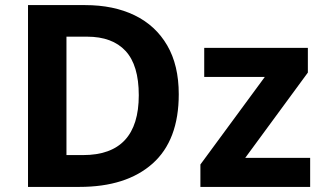

<svg xmlns="http://www.w3.org/2000/svg" viewBox="-20 -734 1268 754"><path d="M682 -364Q682 -183 579 -91.5Q476 0 292 0H90V-714H314Q426 -714 508.5 -674Q591 -634 636.5 -556Q682 -478 682 -364ZM525 -360Q525 -478 473 -534Q421 -590 322 -590H241V-125H306Q525 -125 525 -360ZM1198 0H767V-88L1020 -432H782V-546H1189V-449L943 -114H1198Z"/></svg>

Font: BC Sans
Style: Bold
Weight: 700
Designer: Monotype Design Team
Province of B.C.
Foundry: Monotype Imaging Inc.
Version: Version 2.000;GOOG;noto-source:20170915:90ef993387c0